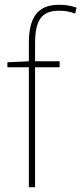

<svg xmlns="http://www.w3.org/2000/svg" viewBox="-20 -785 341 805"><path d="M230 -503V-528H127V-601C127 -701 154 -740 228 -740C249 -740 274 -737 295 -728L301 -753C280 -760 258 -765 228 -765C136 -765 101 -710 101 -604V-528L11 -524V-503H101V0H127V-503Z"/></svg>

Font: Noto Sans Gurmukhi SemiCondensed Thin
Style: Regular
Weight: 100
Width: 4
Designer: Jelle Bosma - Monotype Design Team
Foundry: Monotype Imaging Inc.
Version: Version 2.004